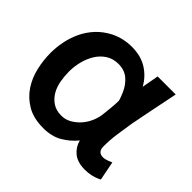

<svg xmlns="http://www.w3.org/2000/svg" viewBox="-128 -660 827 827"><g transform="rotate(45 285.5 -247.0)"><path d="M369 -306Q368 -311 365 -318Q360 -331 357 -338Q343 -371 318.5 -392Q294 -413 257 -413Q224 -413 199.5 -397Q175 -381 159.5 -355.5Q144 -330 136.5 -299.5Q129 -269 129 -240Q129 -211 134 -183Q139 -155 152 -132.5Q165 -110 186.5 -95.5Q208 -81 240 -81Q265 -81 286.5 -93.5Q308 -106 324.5 -125Q341 -144 351 -168Q361 -192 363 -215Q365 -234 367.5 -258Q370 -282 370 -301Q370 -303 369 -306ZM400 -417 414 -494H524L521 -479Q510 -426 499.5 -374Q489 -322 479 -270Q473 -232 467.5 -193.5Q462 -155 462 -116Q462 -81 494 -81Q505 -81 521 -87L538 -94L555 -7L545 -2Q514 12 476 12Q431 12 405.5 -9Q380 -30 372 -62Q346 -30 310 -9Q274 12 223 12Q163 12 123.5 -11.5Q84 -35 60 -71.5Q36 -108 26 -152.5Q16 -197 16 -239Q16 -273 23 -308.5Q30 -344 45.5 -377Q61 -410 86.5 -437.5Q112 -465 149 -484Q194 -506 245 -506Q301 -506 339.5 -481.5Q378 -457 400 -417Z"/></g></svg>

Font: Codetta
Style: Bold
Weight: 700
Designer: Ulrich Proeller
Foundry: PROSA GmbH
Version: Version 2.00;September 29, 2018;FontCreator 11.5.0.2427 64-b